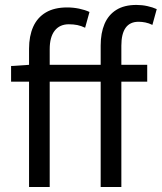

<svg xmlns="http://www.w3.org/2000/svg" viewBox="-20 -744 644 764"><path d="M95.6 0V-550.2Q95.6 -600.6 112.2 -637.7Q128.9 -674.7 162.7 -694.6Q196.4 -714.4 247 -714.4Q271.3 -714.4 294.7 -709.6Q318.2 -704.7 336.1 -696.4L318.7 -633.6Q303 -641.2 287.7 -644.3Q272.3 -647.4 253.9 -647.4Q217.7 -647.4 197.8 -622.1Q177.8 -596.8 177.8 -548.4V0ZM380.6 0V-562.9Q380.6 -612.5 395.9 -648.7Q411.3 -684.9 442.8 -704.6Q474.3 -724.4 523 -724.4Q545.4 -724.4 566.5 -719.7Q587.7 -715 603.7 -707.7L586.4 -644.9Q572.5 -651.8 558.5 -654.6Q544.6 -657.4 531.3 -657.4Q497.2 -657.4 480 -633.5Q462.9 -609.6 462.9 -562.6V0ZM24.1 -419.1V-481.4L96.3 -486.1H565.8V-419.1Z"/></svg>

Font: Source Sans 3 VF
Style: Regular
Weight: 200
Designer: Paul D. Hunt
Foundry: Adobe
Version: Version 3.046;hotconv 1.0.118;makeotfexe 2.5.65603